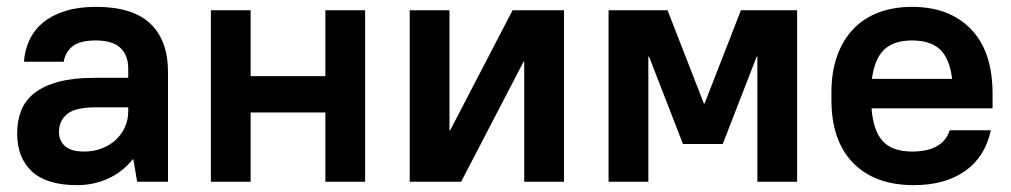

<svg xmlns="http://www.w3.org/2000/svg" viewBox="-20 -530 2950 560"><path d="M205 10Q116 10 73 -30Q30 -70 30 -141Q30 -178 42 -208Q54 -238 81 -259Q108 -280 151 -291.5Q194 -303 255 -303H354V-330Q354 -369 331 -390.5Q308 -412 260 -412Q212 -412 191 -394.5Q170 -377 166 -350H50Q52 -384 66 -413.5Q80 -443 106 -464.5Q132 -486 170.5 -498Q209 -510 260 -510Q367 -510 418.5 -461Q470 -412 470 -320V0H380L369 -65H367Q338 -29 296 -9.5Q254 10 205 10ZM225 -88Q253 -88 276.5 -97Q300 -106 317 -121.5Q334 -137 344 -158.5Q354 -180 354 -205V-217H260Q200 -217 176 -197.5Q152 -178 152 -145Q152 -120 169.5 -104Q187 -88 225 -88Z M595 -500H711V-308H929V-500H1045V0H929V-202H711V0H595Z M1175 -500H1291V-150H1293L1475 -500H1625V0H1509V-350H1507L1325 0H1175Z M1755 -500H1927L2033 -228H2035L2141 -500H2305V0H2189V-365H2187L2088 -110H1972L1873 -365H1871V0H1755Z M2645 10Q2532 10 2468.5 -54.5Q2405 -119 2405 -239V-261Q2405 -320 2421.5 -366.5Q2438 -413 2468.5 -445Q2499 -477 2542.5 -493.5Q2586 -510 2640 -510Q2749 -510 2812 -445Q2875 -380 2875 -256V-214H2522Q2527 -148 2555 -118Q2583 -88 2640 -88Q2730 -88 2750 -150H2870Q2853 -72 2794.5 -31Q2736 10 2645 10ZM2640 -412Q2587 -412 2559 -385.5Q2531 -359 2523 -300H2757Q2750 -359 2722 -385.5Q2694 -412 2640 -412Z"/></svg>

Font: PT Root UI Bold
Style: Regular
Weight: 700
Designer: Vitaly Kuzmin
Foundry: ParaType Ltd.
Version: Version 2.000G